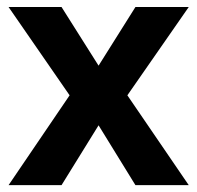

<svg xmlns="http://www.w3.org/2000/svg" viewBox="-20 -540 575 560"><path d="M530.5 0H375L267.5 -174.5L159.5 0H5L183 -262L5 -519.5H159.5L267.5 -348.5L375 -519.5H530.5L351.5 -262Z"/></svg>

Font: Acari Sans
Style: Bold
Weight: 700
Designer: Alfredo Marco Pradil and Stefan Peev (font) & Cristiano Sobral (main changes)
Foundry: Alfredo Marco Pradil and Stefan Peev (font) & Cristiano Sobral (main changes)
Version: Version 1.063; ttfautohint (v1.8.3)